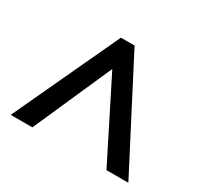

<svg xmlns="http://www.w3.org/2000/svg" viewBox="-106 -849 748 719"><g transform="rotate(30 268.5 -489.5)"><path d="M107.9 -261.2 257.8 -600.1 428.2 -261.2H522.9L286.1 -717.8H227.1L14.2 -261.2Z"/></g></svg>

Font: Sahel SemiBold
Style: Bold
Weight: 600
Foundry: Saber Rastikerdar (saber.rastikerdar@gmail.com)
Version: Version 3.4.0